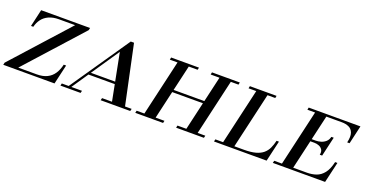

<svg xmlns="http://www.w3.org/2000/svg" viewBox="-83 -1022 2934 1524"><g transform="rotate(20 1384.0 -260.0)"><path d="M-55 0 -50.5 -19.5 373.5 -490.5H237.5Q187 -490.5 151.8 -474.2Q116.5 -458 95.5 -429.5Q74.5 -401 66 -365H46.5L79.5 -510H492.5L488.5 -490.5L64.5 -19.5H221Q272 -19.5 307 -36.8Q342 -54 363.8 -86.5Q385.5 -119 396 -165H416L378 0Z M602.5 -158.5 607 -178H917L912.5 -158.5ZM860.5 -519.5 966.5 -19.5H1022.5L1017.5 0H767.5L772.5 -19.5H856.5L779.5 -413L513 -19.5H603L598 0H428L432.5 -19.5H490.5L833 -519.5Z M1480 0 1597.5 -510H1693L1575.5 0ZM1060 0 1064.5 -19.5H1299.5L1295 0ZM1125.5 0 1243 -510H1338L1220.5 0ZM1405 0 1409.5 -19.5H1644.5L1640 0ZM1259 -255 1263.5 -275H1563.5L1559 -255ZM1173.5 -490.5 1177.5 -510H1412.5L1408.5 -490.5ZM1518.5 -490.5 1522.5 -510H1757.5L1753.5 -490.5Z M1790.5 0 1908 -510H2003L1885.5 0ZM1725 0 1729.5 -19.5H1970Q2029 -19.5 2067.8 -30Q2106.5 -40.5 2130.5 -60.8Q2154.5 -81 2168 -109.8Q2181.5 -138.5 2190 -175H2210L2169.5 0ZM1838.5 -490.5 1842.5 -510H2068L2064 -490.5Z M2287.5 0 2405 -510H2500L2382.5 0ZM2222 0 2226.5 -19.5H2501.5Q2545 -19.5 2580.8 -32Q2616.5 -44.5 2643.2 -78Q2670 -111.5 2684.5 -175H2704L2663.5 0ZM2550 -188.5Q2556 -214.5 2546 -231Q2536 -247.5 2517.2 -255.2Q2498.5 -263 2477.5 -263H2422.5L2427 -282.5H2482Q2503 -282.5 2525.2 -289.2Q2547.5 -296 2564.8 -311.5Q2582 -327 2588 -353H2608L2570 -188.5ZM2721 -355Q2733.5 -408.5 2722.5 -438Q2711.5 -467.5 2685.5 -479Q2659.5 -490.5 2626 -490.5H2335.5L2339.5 -510H2776.5L2741 -355Z"/></g></svg>

Font: Bodoni Moda SC 11pt
Style: Italic
Weight: 400
Italic angle: -13°
Version: Version 2.005